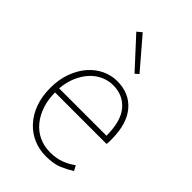

<svg xmlns="http://www.w3.org/2000/svg" viewBox="-226 -831 929 929"><g transform="rotate(45 239.0 -366.0)"><path d="M294 -574 156 -724 180 -744 312 -590ZM272 12Q227 12 187.5 -5Q148 -22 118 -54.5Q88 -87 71 -133Q54 -179 54 -238Q54 -296 71.5 -343Q89 -390 117.5 -422.5Q146 -455 183 -472.5Q220 -490 260 -490Q343 -490 391.5 -433.5Q440 -377 440 -270Q440 -262 440 -254.5Q440 -247 438 -238H86Q86 -190 99.5 -149.5Q113 -109 137.5 -79Q162 -49 196.5 -32.5Q231 -16 274 -16Q315 -16 347 -28Q379 -40 406 -60L420 -34Q393 -17 359.5 -2.5Q326 12 272 12ZM86 -266H410Q410 -366 369 -414Q328 -462 260 -462Q228 -462 198 -448.5Q168 -435 144.5 -409.5Q121 -384 105.5 -348Q90 -312 86 -266Z"/></g></svg>

Font: TypoPRO Source Sans Pro
Style: Regular
Weight: 200
Designer: Paul D. Hunt
Foundry: Adobe Systems Incorporated
Version: Version 2.020;PS 2.000;hotconv 1.0.86;makeotf.lib2.5.63406